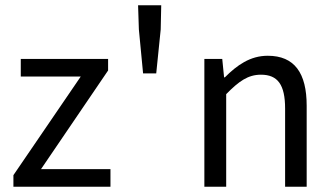

<svg xmlns="http://www.w3.org/2000/svg" viewBox="-20 -710 1262 730"><path d="M31 -44V0H400V-67H136L391 -442V-486H59V-419H287Z M508 -598 524 -431H574L591 -598L593 -690H505Z M757 -486V0H840V-352C888 -401 923 -426 972 -426C1036 -426 1064 -388 1064 -297V0H1146V-308C1146 -432 1100 -498 998 -498C931 -498 881 -462 835 -416H832L825 -486Z"/></svg>

Font: Cambridge Sans
Style: Regular
Weight: 400
Version: Version 2.020;PS 002.020;hotconv 1.0.88;makeotf.lib2.5.64775